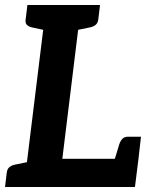

<svg xmlns="http://www.w3.org/2000/svg" viewBox="-26 -744 598 764"><path d="M69 0 158 -724H297L222 -112H525L511 0ZM424 -89 449 -171Q454 -185 462 -192.5Q470 -200 483 -200H535L525 -112ZM-6 0 1 -58Q3 -72 11.5 -79Q20 -86 34 -89L93 -101V0ZM182 -724 157 -623 101 -635Q88 -638 81 -645Q74 -652 76 -666L83 -724ZM372 -724 365 -666Q363 -652 354.5 -645Q346 -638 332 -635L273 -623V-724Z"/></svg>

Font: Aleo
Style: Bold Italic
Weight: 700
Italic angle: -7°
Version: Version 2.001;gftools[0.9.29]